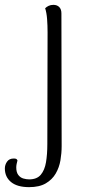

<svg xmlns="http://www.w3.org/2000/svg" viewBox="-90 -537 356 791"><path d="M30 234Q-19 234 -44.5 213Q-70 192 -70 157Q-70 142 -61 129Q-52 116 -33 116Q-27 116 -23.5 117.5Q-20 119 -18 124Q-20 131 -21.5 138.5Q-23 146 -23 153Q-23 173 -14.5 184Q-6 195 6.5 198.5Q19 202 30 202Q62 202 78 183Q94 164 99.5 131.5Q105 99 105 56L106 -404Q106 -432 104 -458.5Q102 -485 96 -503Q102 -509 110.5 -513Q119 -517 130 -517Q145 -517 154 -508Q163 -499 163 -482L164 65Q164 94 159 123.5Q154 153 139.5 178Q125 203 98.5 218.5Q72 234 30 234Z"/></svg>

Font: Arima Light
Style: Regular
Weight: 300
Designer: Joana Correia and Natanael Gama
Foundry: NDISCOVER
Version: Version 1.101;gftools[0.9.23]